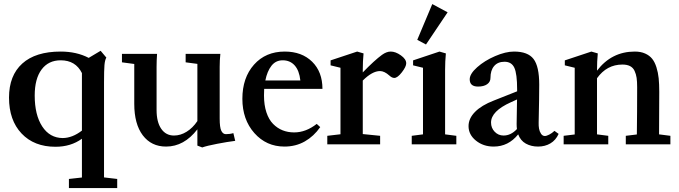

<svg xmlns="http://www.w3.org/2000/svg" viewBox="-20 -727 3422 967"><path d="M327.1 220.2V174.3L392.6 167V-28.3Q336.9 12.2 259.3 12.2Q151.9 12.2 88.6 -54.7Q25.4 -121.6 25.4 -235.4Q25.4 -346.7 92.3 -407Q159.2 -467.3 285.6 -467.3Q365.7 -467.3 426.8 -435.5L486.8 -471.2L515.6 -437Q508.3 -424.8 506.1 -398.9Q503.9 -373 503.9 -312V166.5L570.3 174.3V220.2ZM295.9 -31.7Q344.7 -32.2 392.6 -69.3V-358.9Q360.8 -423.3 285.6 -423.3Q224.1 -423.3 189.5 -377Q154.8 -330.6 154.8 -245.6Q154.8 -148.4 192.6 -90.3Q230.5 -32.2 295.9 -31.7Z M816.4 11.2Q742.2 11.2 699.2 -45.4Q656.2 -102.1 656.2 -204.1V-404.8L594.2 -413.1V-455.6H771Q768.6 -421.4 768.6 -390.6V-172.9Q768.6 -112.3 792 -78.4Q815.4 -44.4 856.4 -44.4Q889.2 -44.4 919.9 -63.5Q950.7 -82.5 974.1 -117.2V-405.3L915 -413.1V-455.6H1089.8Q1086.4 -423.8 1086.4 -390.6V-129.9Q1086.4 -85 1094.7 -68.1Q1103 -51.3 1117.7 -51.3Q1138.2 -51.3 1155.3 -56.6L1164.6 -17.6Q1125.5 -12.7 1073.5 -2.7Q1021.5 7.3 998.5 15.6L974.1 6.3V-75.7Q907.2 11.2 816.4 11.2Z M1412.6 11.2Q1321.3 11.2 1261 -56.9Q1200.7 -125 1200.7 -229.5Q1200.7 -335.4 1259.3 -401.4Q1317.9 -467.3 1414.1 -467.3Q1500 -467.3 1552 -416.3Q1604 -365.2 1604 -279.3H1310.5Q1309.6 -256.8 1309.6 -246.1Q1309.6 -197.8 1321.8 -161.1Q1334 -124.5 1355.5 -102.8Q1377 -81.1 1403.6 -70.6Q1430.2 -60.1 1461.4 -60.1Q1520.5 -60.1 1575.2 -103L1592.8 -86.9Q1561 -41 1515.4 -14.9Q1469.7 11.2 1412.6 11.2ZM1403.8 -423.3Q1368.7 -423.3 1347.2 -395.8Q1325.7 -368.2 1316.4 -321.8H1492.7Q1487.3 -371.6 1464.1 -397.5Q1440.9 -423.3 1403.8 -423.3Z M1628.4 0V-43L1694.8 -50.8V-385.7L1645 -397.9V-422.9L1778.8 -467.3L1811 -458Q1807.1 -418 1807.1 -375V-362.3Q1866.2 -423.3 1903.8 -450.7Q1926.8 -467.3 1947.8 -467.3Q1972.2 -467.3 1999 -448.2Q2025.9 -429.2 2025.9 -408.2Q2025.9 -391.1 2003.9 -362.8Q1981.9 -334.5 1965.8 -334.5Q1954.1 -334.5 1941.4 -346.2Q1916 -369.1 1894 -369.1Q1855 -369.1 1807.1 -321.3V-51.8L1894.5 -43V0Z M2125.5 -502.9 2081.5 -526.4 2157.2 -706.5 2234.4 -665ZM2053.7 0V-43L2110.4 -50.3V-385.7L2060.5 -397.9V-422.9L2193.4 -467.3L2225.6 -458Q2221.7 -418 2221.7 -375V-50.3L2278.3 -43V0Z M2466.3 11.2Q2414.1 11.2 2377 -18.8Q2339.8 -48.8 2339.8 -91.8Q2339.8 -130.4 2372.6 -163.6Q2405.3 -196.8 2467.3 -220.7L2584.5 -267.1V-276.4Q2584.5 -355 2570.6 -385.5Q2556.6 -416 2521 -416Q2487.3 -416 2468.8 -394.5Q2450.2 -373 2450.2 -334.5Q2450.2 -314.5 2433.3 -302.7Q2416.5 -291 2387.7 -291Q2345.7 -291 2345.7 -327.6Q2345.7 -355 2383.1 -388.2Q2420.4 -421.4 2473.4 -444.3Q2526.4 -467.3 2568.8 -467.3Q2638.7 -467.3 2667.2 -429.9Q2695.8 -392.6 2695.8 -300.8Q2695.8 -235.8 2692.9 -108.9Q2692.4 -93.3 2694.8 -79.1Q2697.3 -64.9 2704.8 -53.5Q2712.4 -42 2724.1 -42Q2732.4 -42 2746.3 -49.1Q2760.3 -56.2 2772.5 -67.9L2793.5 -52.7Q2779.3 -21 2752.2 -4.9Q2725.1 11.2 2689.9 11.2Q2655.3 11.2 2628.4 -3.7Q2601.6 -18.6 2589.8 -50.3Q2540.5 11.2 2466.3 11.2ZM2453.1 -109.9Q2453.1 -82.5 2471.4 -63.5Q2489.7 -44.4 2516.1 -44.4Q2553.2 -44.4 2583.5 -77.1Q2582 -88.9 2582 -102.5Q2584 -184.6 2584 -226.1L2552.7 -211.9Q2453.1 -167 2453.1 -109.9Z M2818.8 0V-43L2874.5 -49.8V-385.7L2824.7 -397.9V-422.9L2958.5 -467.3L2990.7 -458Q2986.8 -418 2986.8 -375V-371.1Q3060.1 -467.3 3177.2 -467.3Q3207 -467.3 3229 -457.5Q3251 -447.8 3264.4 -431.2Q3277.8 -414.6 3286.1 -388.2Q3294.4 -361.8 3297.4 -332.8Q3300.3 -303.7 3300.3 -265.1Q3300.3 -120.6 3299.3 -50.3L3356.4 -43V0H3131.8V-43L3187.5 -49.8Q3189 -166 3189 -288.1Q3189 -316.4 3186.3 -335Q3183.6 -353.5 3176 -369.9Q3168.5 -386.2 3153.3 -394Q3138.2 -401.9 3114.7 -401.9Q3036.1 -401.9 2986.8 -333V-50.3L3043.5 -43V0Z"/></svg>

Font: Elstob 6pt SemiBold
Style: Regular
Weight: 600
Designer: Peter S. Baker
Version: Version 1.015